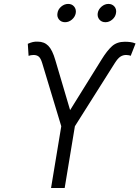

<svg xmlns="http://www.w3.org/2000/svg" viewBox="-20 -944 701 964"><path d="M236.3 0 287.6 -310.1 191.9 -627Q184.6 -651.4 174.6 -659.7Q164.6 -668 148.4 -668Q142.1 -668 135 -666.7Q127.9 -665.5 123.5 -663.6L119.6 -724.1Q134.3 -730.5 144.8 -732.9Q155.3 -735.4 169.4 -734.9Q202.1 -734.9 222.7 -713.9Q243.2 -692.9 257.8 -642.1L332 -391.1L490.2 -645.5Q517.6 -689.9 542.5 -712.2Q567.4 -734.4 606.9 -734.4Q621.1 -734.4 634.5 -732.7Q647.9 -731 660.6 -725.6L636.2 -663.6Q632.8 -665.5 626.2 -666.7Q619.6 -668 613.3 -668Q597.2 -668 584.2 -659.4Q571.3 -650.9 556.2 -627L356 -310.1L304.7 0ZM509.3 -832.5Q490.2 -832.5 479 -845.9Q467.8 -859.4 470.7 -878.4Q474.1 -897.5 490 -910.9Q505.9 -924.3 524.4 -924.3Q543.5 -924.3 554.7 -910.9Q565.9 -897.5 562.5 -878.4Q559.6 -859.4 543.9 -845.9Q528.3 -832.5 509.3 -832.5ZM306.6 -832.5Q287.6 -832.5 276.4 -845.9Q265.1 -859.4 268.6 -878.4Q271.5 -897.5 287.4 -910.9Q303.2 -924.3 322.3 -924.3Q341.3 -924.3 352.3 -910.9Q363.3 -897.5 360.4 -878.4Q356.9 -859.4 341.3 -845.9Q325.7 -832.5 306.6 -832.5Z"/></svg>

Font: Inter 20pt Light
Style: Italic
Weight: 300
Italic angle: -9.3988°
Version: Version 4.001;git-66647c0bb